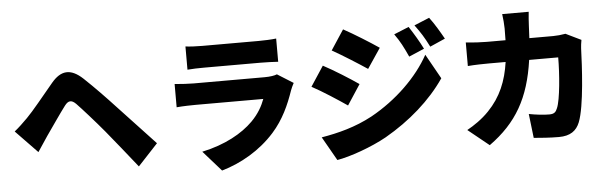

<svg xmlns="http://www.w3.org/2000/svg" viewBox="-53 -1022 4086 1284"><g transform="rotate(-5 1990.0 -380.5)"><path d="M32 -313 178 -162C197 -191 222 -229 246 -264C284 -318 347 -410 382 -456C407 -489 429 -490 458 -461C491 -427 577 -331 636 -260C692 -193 774 -89 839 -8L973 -152C896 -234 792 -345 725 -417C664 -483 593 -557 522 -624C439 -702 373 -691 310 -616C238 -530 165 -439 121 -395C88 -362 64 -339 32 -313Z M1219 -780V-624C1249 -627 1297 -628 1331 -628C1393 -628 1653 -628 1708 -628C1746 -628 1800 -626 1828 -624V-780C1799 -776 1742 -774 1710 -774C1653 -774 1399 -774 1331 -774C1296 -774 1247 -776 1219 -780ZM1919 -474 1812 -541C1796 -534 1766 -529 1728 -529C1650 -529 1331 -529 1252 -529C1218 -529 1171 -532 1125 -536V-380C1170 -384 1227 -385 1252 -385C1358 -385 1656 -385 1707 -385C1690 -339 1663 -289 1614 -240C1542 -168 1426 -102 1270 -69L1391 68C1519 31 1649 -42 1748 -153C1822 -236 1864 -330 1897 -426C1901 -438 1911 -459 1919 -474Z M2717 -780 2617 -739C2656 -684 2672 -651 2704 -582L2807 -626C2785 -671 2747 -735 2717 -780ZM2859 -829 2757 -787C2796 -734 2815 -705 2850 -636L2952 -681C2928 -724 2892 -786 2859 -829ZM2279 -802 2191 -668C2261 -629 2363 -564 2423 -524L2513 -658C2456 -697 2349 -764 2279 -802ZM2074 -95 2165 65C2251 51 2398 -1 2500 -58C2666 -153 2809 -278 2905 -419L2812 -585C2733 -441 2589 -300 2417 -205C2304 -144 2187 -114 2074 -95ZM2123 -572 2035 -438C2106 -400 2207 -334 2268 -292L2357 -428C2301 -467 2195 -534 2123 -572Z M3861 -593 3758 -643C3730 -638 3700 -635 3675 -635H3515L3519 -717C3520 -741 3523 -787 3526 -811H3348C3352 -787 3356 -736 3356 -714L3355 -635H3230C3192 -635 3135 -638 3089 -643V-485C3135 -489 3199 -490 3230 -490H3343C3325 -364 3283 -260 3196 -170C3150 -122 3095 -85 3048 -59L3189 55C3374 -78 3465 -237 3501 -490H3696C3696 -381 3682 -207 3658 -152C3648 -127 3637 -115 3603 -115C3565 -115 3514 -121 3467 -130L3486 32C3533 36 3593 41 3655 41C3731 41 3773 10 3795 -45C3837 -150 3850 -423 3854 -538C3854 -548 3858 -577 3861 -593Z"/></g></svg>

Font: ChiuKong Gothic MN Heavy
Style: Regular
Weight: 900
Designer: Ryoko NISHIZUKA 西塚涼子 (kana, bopomofo & ideographs); Paul D. Hunt (Latin, Greek & Cyrillic); Sandoll Communications 산돌커뮤니
Foundry: Adobe
Version: Version 1.300